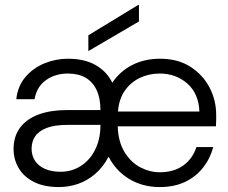

<svg xmlns="http://www.w3.org/2000/svg" viewBox="-20 -746 922 778"><path d="M219 12Q157 12 116 -9.5Q75 -31 55 -66Q35 -101 35 -142Q35 -194 62 -229.5Q89 -265 137.5 -282.5Q186 -300 250 -300H387Q387 -348 371.5 -381Q356 -414 327 -431Q298 -448 255 -448Q204 -448 166.5 -421.5Q129 -395 120 -344H46Q52 -398 83.5 -434.5Q115 -471 160.5 -489.5Q206 -508 255 -508Q323 -508 368 -482Q413 -456 435 -411Q467 -458 516.5 -483Q566 -508 629 -508Q701 -508 751.5 -475.5Q802 -443 829 -391.5Q856 -340 856 -280Q856 -270 856 -259Q856 -248 855 -234H457Q459 -172 484.5 -130Q510 -88 548.5 -68Q587 -48 627 -48Q684 -48 722 -75Q760 -102 776 -150H844Q832 -104 803 -67Q774 -30 730 -9Q686 12 627 12Q558 12 504 -20.5Q450 -53 420 -111Q398 -69 366 -41.5Q334 -14 296.5 -1Q259 12 219 12ZM225 -50Q271 -50 307.5 -73.5Q344 -97 365 -138.5Q386 -180 387 -234V-240H255Q201 -240 169 -227.5Q137 -215 122.5 -193.5Q108 -172 108 -144Q108 -116 121.5 -95Q135 -74 161.5 -62Q188 -50 225 -50ZM458 -294H788Q785 -367 739 -407.5Q693 -448 627 -448Q584 -448 547 -430.5Q510 -413 486 -379Q462 -345 458 -294ZM338 -539V-603L540 -726H543V-659Z"/></svg>

Font: DM Sans 36pt Light
Style: Regular
Weight: 300
Designer: Colophon Foundry, Jonny Pinhorn
Foundry: Colophon Foundry
Version: Version 4.004;gftools[0.9.30]